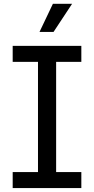

<svg xmlns="http://www.w3.org/2000/svg" viewBox="-20 -962 481 982"><path d="M44.9 0V-82H174.3V-645.5H44.9V-727.5H396V-645.5H267.1V-82H396V0ZM182.1 -798.8 250.5 -942.4H348.6L253.9 -798.8Z"/></svg>

Font: Inter Variable LoSnoCo
Style: Regular
Weight: 400
Designer: Rasmus Andersson
Foundry: rsms
Version: Version 4.000;git-a52131595; featfreeze: case,dlig,ss01,ss02